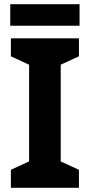

<svg xmlns="http://www.w3.org/2000/svg" viewBox="-20 -897 429 917"><path d="M357 0H32V-86L119 -126V-588L32 -628V-714H357V-628L270 -588V-126L357 -86ZM360 -877V-774H29V-877Z"/></svg>

Font: Noto Sans Myanmar
Style: Bold
Weight: 700
Designer: Monotype Design Team
Foundry: Monotype Imaging Inc.
Version: Version 2.107; ttfautohint (v1.8.4.7-5d5b)